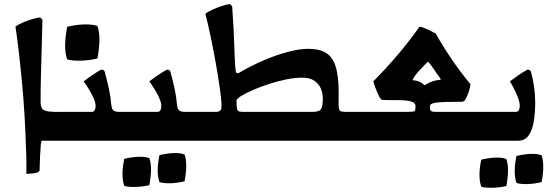

<svg xmlns="http://www.w3.org/2000/svg" viewBox="-20 -683 2686 932"><path d="M55 -554Q68 -564 91.5 -574Q115 -584 139 -591Q163 -598 174 -598Q178 -598 186 -587Q185 -538 183 -470Q181 -402 179 -328.5Q177 -255 177 -189Q177 -165 185.5 -154.5Q194 -144 219.5 -141.5Q245 -139 296 -139V0H184Q180 0 178 20.5Q176 41 174.5 74Q173 107 172 147Q164 156 141.5 158.5Q119 161 108 161Q108 132 108 100.5Q108 69 106 37Q104 -42 99 -124.5Q94 -207 86.5 -286Q79 -365 71 -434Q63 -503 55 -554Z M557 -140H615V0H256V-140H427Q435 -140 439.5 -148Q444 -156 444 -169Q444 -184 435 -205Q426 -226 412.5 -248Q399 -270 386 -288Q401 -300 419 -312.5Q437 -325 452 -334Q467 -343 471 -345Q480 -345 484 -341.5Q488 -338 489 -332Q500 -292 508.5 -252.5Q517 -213 520 -177Q522 -152 531.5 -146Q541 -140 557 -140ZM306 -395Q296 -424 296 -461Q296 -498 306 -553Q352 -564 391.5 -564.5Q431 -565 453 -557Q472 -503 453 -399Q410 -389 368 -388.5Q326 -388 306 -395Z M876 -140H934V0H575V-140H746Q754 -140 758.5 -148Q763 -156 763 -169Q763 -184 754 -205Q745 -226 731.5 -248Q718 -270 705 -288Q720 -300 738 -312.5Q756 -325 771 -334Q786 -343 790 -345Q799 -345 803 -341.5Q807 -338 808 -332Q819 -292 827.5 -252.5Q836 -213 839 -177Q841 -152 850.5 -146Q860 -140 876 -140ZM583 219Q575 195 574.5 164Q574 133 583 88Q621 79 653.5 78Q686 77 705 85Q721 130 705 216Q668 224 634 224.5Q600 225 583 219ZM754 201Q746 177 745.5 146Q745 115 754 70Q792 61 824.5 60Q857 59 876 67Q892 112 876 197Q839 206 805 206.5Q771 207 754 201Z M1624 -232Q1623 -187 1624 -167.5Q1625 -148 1632.5 -144Q1640 -140 1657 -140H1749V0H894V-140H1030Q1041 -140 1049 -146Q1057 -152 1055 -182Q1054 -205 1047.5 -251.5Q1041 -298 1030.5 -359Q1020 -420 1006.5 -486.5Q993 -553 977 -616Q992 -628 1016.5 -638.5Q1041 -649 1064 -656Q1087 -663 1095 -663Q1099 -663 1107 -652Q1115 -537 1117 -468.5Q1119 -400 1122 -356Q1124 -334 1128 -329Q1132 -324 1148 -334Q1205 -367 1264.5 -392Q1324 -417 1379 -431.5Q1434 -446 1477 -446Q1528 -446 1560.5 -427.5Q1593 -409 1608.5 -362.5Q1624 -316 1624 -232ZM1159 -140H1498Q1531 -140 1539 -155Q1547 -170 1547 -204Q1547 -230 1537.5 -253Q1528 -276 1506 -291Q1484 -306 1447 -306Q1412 -306 1369.5 -297.5Q1327 -289 1284.5 -275Q1242 -261 1206.5 -245.5Q1171 -230 1149.5 -216.5Q1128 -203 1128 -194Q1128 -167 1130.5 -156Q1133 -145 1139.5 -142.5Q1146 -140 1159 -140Z M2058 -47 2005 -50 1960 -140Q1988 -140 1992.5 -144Q1997 -148 1997 -167Q1997 -185 1973.5 -191Q1950 -197 1913 -197Q1895 -197 1872.5 -197Q1850 -197 1834 -198Q1823 -206 1811.5 -233.5Q1800 -261 1792 -288Q1854 -350 1913.5 -420.5Q1973 -491 2015 -552Q2016 -553 2018 -553Q2025 -553 2041 -546.5Q2057 -540 2072.5 -532Q2088 -524 2095 -520Q2131 -456 2175 -392Q2219 -328 2264 -274Q2261 -253 2255 -236Q2249 -219 2240 -202Q2236 -194 2231 -191.5Q2226 -189 2218 -189Q2172 -189 2140.5 -188Q2109 -187 2093 -184Q2077 -181 2072 -177.5Q2067 -174 2067 -161Q2067 -147 2073.5 -143.5Q2080 -140 2093 -140ZM1709 0V-140H2331V0ZM2067 -186 1998 -198Q1998 -223 2011.5 -241Q2025 -259 2044 -271Q2063 -283 2082 -289Q2101 -295 2113 -295Q2119 -295 2119 -298Q2119 -301 2115 -306Q2102 -323 2089.5 -342Q2077 -361 2063 -378Q2060 -383 2058 -383Q2056 -383 2049 -376Q2034 -361 2013 -338Q1992 -315 1983 -296Q1982 -293 1986 -293Q2019 -292 2042.5 -267Q2066 -242 2067 -186Z M2495 0H2291V-140H2483Q2497 -140 2500 -151Q2503 -162 2503 -169Q2503 -187 2494 -210Q2485 -233 2474 -254.5Q2463 -276 2455 -288Q2478 -305 2497.5 -318.5Q2517 -332 2540 -345Q2549 -345 2553 -341Q2557 -337 2558 -332Q2567 -301 2572.5 -262.5Q2578 -224 2578 -186Q2578 -135 2571 -93Q2564 -51 2546 -25.5Q2528 0 2495 0ZM2316 223Q2308 199 2307.5 168Q2307 137 2316 92Q2354 83 2386.5 82Q2419 81 2438 89Q2454 134 2438 220Q2401 228 2367 228.5Q2333 229 2316 223ZM2487 205Q2479 181 2478.5 150Q2478 119 2487 74Q2525 65 2557.5 64Q2590 63 2609 71Q2625 116 2609 201Q2572 210 2538 210.5Q2504 211 2487 205Z"/></svg>

Font: Ruwudu
Style: Bold
Weight: 700
Designer: Becca Hirsbrunner Spalinger
Foundry: SIL International
Version: Version 3.000